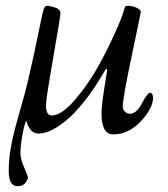

<svg xmlns="http://www.w3.org/2000/svg" viewBox="-20 -441 576 660"><path d="M10 146Q10 101 19.5 54Q29 7 48.5 -60Q68 -127 77 -167Q97 -252 116 -347Q126 -397 130 -409Q134 -421 142 -421Q151 -421 169.5 -415Q188 -409 188 -396Q188 -386 163 -243Q138 -100 138 -80Q138 -44 158 -44Q192 -44 239.5 -100Q287 -156 323 -222.5Q359 -289 387 -354Q392 -366 396 -376.5Q400 -387 402 -393Q404 -399 405.5 -404.5Q407 -410 408 -412.5Q409 -415 410 -417Q411 -419 412.5 -420Q414 -421 415.5 -421Q417 -421 421 -421Q434 -421 449 -414.5Q464 -408 464 -400Q464 -397 433 -250Q402 -103 402 -75Q402 -64 409.5 -57Q417 -50 427 -50Q449 -50 468 -86Q487 -122 495 -122Q506 -122 506 -105Q506 -69 464 -24Q422 21 369 21Q329 21 329 -51Q329 -77 338.5 -137Q348 -197 348 -198Q348 -204 346 -204Q343 -204 333.5 -186.5Q324 -169 299 -132Q274 -95 241 -59Q211 -26 176 -4Q141 18 112 18Q97 18 87.5 7.5Q78 -3 74.5 -14Q71 -25 70 -25Q68 -25 63 -5.5Q58 14 54 41Q50 68 50 85Q50 104 63 134.5Q76 165 76 168Q76 176 67.5 187.5Q59 199 40 199Q10 199 10 146Z"/></svg>

Font: OFL Sorts Mill Goudy TT
Style: Italic
Weight: 500
Italic angle: -6°
Version: Version 003.000